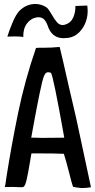

<svg xmlns="http://www.w3.org/2000/svg" viewBox="-20 -941 477 965"><path d="M166 -854Q185 -856 197 -847.5Q209 -839 219 -814Q239 -749 300 -749Q309 -749 325 -751Q356 -756 379 -779.5Q402 -803 412.5 -835Q423 -867 420 -899L419 -912L418 -913L359 -911Q360 -880 348 -853Q336 -826 307 -817Q299 -815 296 -815Q279 -815 266.5 -829Q254 -843 240 -868Q237 -873 228.5 -886.5Q220 -900 212 -905Q187 -921 158 -921Q112 -921 77 -886Q60 -868 43 -827.5Q26 -787 17 -757L53 -758Q82 -758 97 -755V-756Q96 -797 115.5 -823Q135 -849 166 -854ZM328 -497Q289 -670 280 -705Q238 -701 199 -701H177Q167 -701 161 -700Q105 -538 71.5 -375.5Q38 -213 13 -55Q7 -8 4 -2V-1H15Q40 -2 59.5 -1Q79 0 86 0Q94 0 96 -1Q106 -3 114 -38.5Q122 -74 131 -129Q138 -169 138 -170H180Q255 -170 301 -168Q313 -130 328 -71Q340 -22 347 -2H348Q355 0 371 2Q383 4 394 4Q416 4 437 0V-1Q419 -82 385 -244L362 -351ZM157 -249H137L146 -299Q165 -403 179 -471Q193 -539 201 -558.5Q209 -578 221 -578Q227 -578 236 -575Q247 -564 303 -249Q253 -248 189 -248Q177 -249 157 -249Z"/></svg>

Font: Londrina Solid Light
Style: Regular
Weight: 300
Designer: Marcelo Magalhaes
Foundry: Marcelo Magalhães
Version: Version 1.002